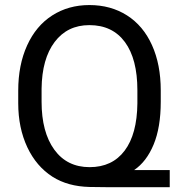

<svg xmlns="http://www.w3.org/2000/svg" viewBox="-20 -741 733 771"><path d="M661.6 10.7ZM531.7 -378.4Q531.7 -503.9 481.7 -572Q431.6 -640.1 338.9 -640.1Q250.5 -640.1 199.5 -572.5Q148.4 -504.9 147 -384.8V-332.5Q147 -210.4 198 -140.1Q249 -69.8 339.8 -69.8Q430.7 -69.8 480.5 -136Q530.3 -202.1 531.7 -325.7ZM661.6 10.7H413.1Q383.8 10.7 339.8 9.8Q252.4 7.8 190.9 -31.2Q126 -72.8 89.8 -149.4Q53.2 -227.5 53.2 -326.2V-377.4Q53.2 -480 88.9 -558.6Q124.5 -637.2 189.7 -679Q254.9 -720.7 338.9 -720.7Q424.8 -720.7 490 -679.2Q555.2 -637.7 590.3 -559.8Q625.5 -481.9 625.5 -377.9V-332.5Q625.5 -229.5 596.9 -160.6Q568.4 -91.8 518.6 -58.1H661.6Z"/></svg>

Font: MAUL
Style: Regular
Weight: 400
Designer: MAUL
Version: Version 1.0; 2020; ttfautohint (v1.8.3)